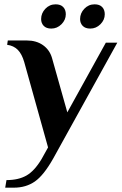

<svg xmlns="http://www.w3.org/2000/svg" viewBox="-20 -667 562 887"><path d="M10 165Q65 165 102 144Q139 123 172 68L202 14L92 -380Q81 -418 62 -437Q43 -456 13 -460L16 -480H104Q148 -480 178.5 -458.5Q209 -437 220 -400L291 -148L469 -470H522L226 65Q182 143 141 171.5Q100 200 44 200H4ZM170 -579Q170 -606 189.5 -626.5Q209 -647 237 -647Q260 -647 272 -634.5Q284 -622 284 -601Q284 -575 264 -555Q244 -535 217 -535Q194 -535 182 -547.5Q170 -560 170 -579ZM350 -579Q350 -606 369.5 -626.5Q389 -647 417 -647Q440 -647 452 -634.5Q464 -622 464 -601Q464 -575 444 -555Q424 -535 397 -535Q374 -535 362 -547.5Q350 -560 350 -579Z"/></svg>

Font: Philosopher
Style: Bold Italic
Weight: 700
Italic angle: -10°
Designer: Jovanny Lemonad
Foundry: Jovanny Lemonad
Version: Version 2.000